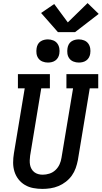

<svg xmlns="http://www.w3.org/2000/svg" viewBox="-20 -1215 659 1243"><path d="M255 8Q225 8 195.5 2.5Q166 -3 141.5 -17.5Q117 -32 99.5 -54.5Q82 -77 73.5 -104.5Q65 -132 65 -162Q65 -192 70 -222L140 -643H96V-735H303V-643H247L175 -207Q173 -192 172.5 -177Q172 -162 174.5 -148Q177 -134 184 -121.5Q191 -109 202 -100.5Q213 -92 227 -88Q241 -84 256 -84Q256 -84 256 -84Q256 -84 256 -84Q278 -84 300 -91Q322 -98 339 -114Q356 -130 365.5 -151Q375 -172 378 -193L453 -643H410V-735H616V-643H561L484 -178Q479 -152 470 -126.5Q461 -101 445 -78.5Q429 -56 406.5 -38.5Q384 -21 358.5 -10.5Q333 0 306.5 4Q280 8 255 8ZM490 -810Q472 -810 455.5 -816.5Q439 -823 429 -836.5Q419 -850 416.5 -867.5Q414 -885 417 -903Q419 -916 425 -927.5Q431 -939 442 -946.5Q453 -954 465.5 -957Q478 -960 490 -960Q508 -960 524.5 -953.5Q541 -947 551 -933.5Q561 -920 564 -902.5Q567 -885 564 -867Q562 -854 555.5 -842.5Q549 -831 538.5 -823.5Q528 -816 515.5 -813Q503 -810 490 -810ZM290 -810Q272 -810 255.5 -816.5Q239 -823 229 -836.5Q219 -850 216.5 -867.5Q214 -885 217 -903Q219 -916 225 -927.5Q231 -939 242 -946.5Q253 -954 265.5 -957Q278 -960 290 -960Q308 -960 324.5 -953.5Q341 -947 351 -933.5Q361 -920 364 -902.5Q367 -885 364 -867Q362 -854 355.5 -842.5Q349 -831 338.5 -823.5Q328 -816 315.5 -813Q303 -810 290 -810ZM355 -1007 246 -1131 331 -1189 419 -1070 547 -1195 619 -1125 466 -1007Z"/></svg>

Font: Iosevka Slab Semibold Extended
Style: Italic
Weight: 600
Width: 7
Italic angle: -9°
Monospace: yes
Designer: Belleve Invis
Foundry: Belleve Invis
Version: Version 11.1.0; ttfautohint (v1.8.3)